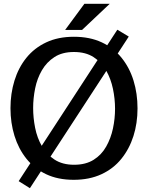

<svg xmlns="http://www.w3.org/2000/svg" viewBox="-20 -933 777 1008"><path d="M367 11Q284 11 222 -18.5Q160 -48 118.5 -100Q77 -152 56 -220Q35 -288 35 -365Q35 -442 56 -510Q77 -578 118.5 -629.5Q160 -681 222.5 -710.5Q285 -740 368 -740Q451 -740 513.5 -711Q576 -682 618 -630Q660 -578 681 -510Q702 -442 702 -364Q702 -286 680.5 -218.5Q659 -151 617 -99Q575 -47 512 -18Q449 11 367 11ZM369 -68Q430 -68 471.5 -94Q513 -120 537.5 -163.5Q562 -207 573 -258.5Q584 -310 584 -362Q584 -414 573 -466.5Q562 -519 537.5 -562.5Q513 -606 471.5 -633Q430 -660 368 -660Q307 -660 266 -633.5Q225 -607 200 -564Q175 -521 164.5 -469Q154 -417 154 -366Q154 -314 164.5 -261.5Q175 -209 200 -165.5Q225 -122 266.5 -95Q308 -68 369 -68ZM137 55 78 18 596 -777 656 -741ZM423 -913H556L411 -776H322Z"/></svg>

Font: Rosario SemiBold
Style: Regular
Weight: 600
Designer: Hector Gatti
Foundry: Omnibus Type
Version: Version 1.101; ttfautohint (v1.8.1.43-b0c9)